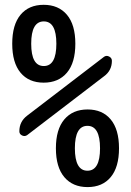

<svg xmlns="http://www.w3.org/2000/svg" viewBox="-20 -760 540 790"><path d="M440.4 -509.8Q440.4 -469.7 408.2 -446.3L91.8 -204.1Q82 -197.3 70.8 -202.6Q59.6 -208 59.6 -219.7Q59.6 -259.8 91.8 -284.2L408.2 -526.4Q418 -533.2 429.2 -527.3Q440.4 -521.5 440.4 -509.8ZM211.9 -580.1Q211.9 -671.9 160.2 -671.9Q108.4 -671.9 108.4 -580.1Q108.4 -488.3 160.2 -488.3Q211.9 -488.3 211.9 -580.1ZM255.4 -460.9Q220.7 -419.9 159.7 -419.9Q98.6 -419.9 64.5 -460.9Q30.3 -502 30.3 -580.1Q30.3 -658.2 64.5 -699.2Q98.6 -740.2 159.7 -740.2Q220.7 -740.2 255.4 -699.2Q290 -658.2 290 -580.1Q290 -502 255.4 -460.9ZM288.1 -149.9Q288.1 -57.6 339.8 -57.6Q391.6 -57.6 391.6 -149.9Q391.6 -242.2 339.8 -242.2Q288.1 -242.2 288.1 -149.9ZM244.6 -268.6Q279.3 -309.6 340.3 -309.6Q401.4 -309.6 435.5 -268.6Q469.7 -227.5 469.7 -149.9Q469.7 -72.3 435.5 -31.2Q401.4 9.8 340.3 9.8Q279.3 9.8 244.6 -31.2Q210 -72.3 210 -149.9Q210 -227.5 244.6 -268.6Z"/></svg>

Font: Rounded-X Mgen+ 1m regular
Style: Regular
Weight: 400
Designer: [Source Han Sans]
Ryoko NISHIZUKA  (kana & ideographs); Paul D. Hunt (Latin, Greek & Cyrillic); Wenlong ZHANG  (bopomofo
Version: Version 1.059.20150602